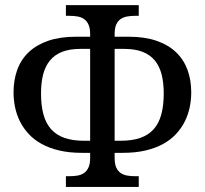

<svg xmlns="http://www.w3.org/2000/svg" viewBox="-20 -734 807 754"><path d="M430.2 -181.2H453.1Q498.5 -181.2 530.8 -192.4Q563 -203.6 583.5 -226.6Q604 -249.5 613.5 -284.7Q623 -319.8 623 -367.2Q623 -409.2 614.7 -441.7Q606.4 -474.1 587.9 -496.6Q569.3 -519 539.8 -530.5Q510.3 -542 467.8 -542H430.2ZM238.8 0V-42H252Q269 -42 283.9 -44.4Q298.8 -46.9 309.8 -54.4Q320.8 -62 327.4 -76.2Q334 -90.3 334 -113.8V-133.8H300.8Q251.5 -133.8 212.4 -143.1Q173.3 -152.3 143.6 -168.7Q113.8 -185.1 92.8 -207.8Q71.8 -230.5 58.6 -256.8Q45.4 -283.2 39.3 -312.3Q33.2 -341.3 33.2 -371.1Q33.2 -419.9 47.9 -460.2Q62.5 -500.5 93 -529.3Q123.5 -558.1 169.7 -574Q215.8 -589.8 278.8 -589.8H334V-600.1Q334 -623.5 327.4 -637.7Q320.8 -651.9 309.8 -659.4Q298.8 -667 283.9 -669.4Q269 -671.9 252 -671.9H238.8V-713.9H524.9V-671.9H512.2Q495.1 -671.9 480.2 -669.4Q465.3 -667 454.1 -659.4Q442.9 -651.9 436.5 -637.7Q430.2 -623.5 430.2 -600.1V-589.8H484.9Q547.9 -589.8 594.2 -574Q640.6 -558.1 670.9 -529.3Q701.2 -500.5 716.1 -460.2Q731 -419.9 731 -371.1Q731 -341.3 724.9 -312.3Q718.8 -283.2 705.6 -256.8Q692.4 -230.5 671.4 -207.8Q650.4 -185.1 620.6 -168.7Q590.8 -152.3 551.8 -143.1Q512.7 -133.8 462.9 -133.8H430.2V-113.8Q430.2 -90.3 436.5 -76.2Q442.9 -62 454.1 -54.4Q465.3 -46.9 480.2 -44.4Q495.1 -42 512.2 -42H524.9V0ZM334 -542H295.9Q253.4 -542 224.1 -530.5Q194.8 -519 176.3 -496.6Q157.7 -474.1 149.4 -441.7Q141.1 -409.2 141.1 -367.2Q141.1 -319.8 150.6 -284.7Q160.2 -249.5 180.7 -226.6Q201.2 -203.6 233.4 -192.4Q265.6 -181.2 311 -181.2H334Z"/></svg>

Font: Droid-TTFautohint Serif
Style: Regular
Weight: 400
Foundry: Ascender Corporation
Version: Version 1.00; ttfautohint (v1.00rc1.4-1a1c-dirty) -l 8 -r 50